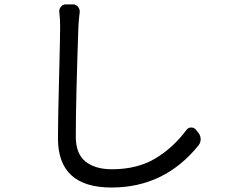

<svg xmlns="http://www.w3.org/2000/svg" viewBox="-20 -796 1040 862"><path d="M246.1 -743.2Q245.1 -755.9 253.9 -766.1Q262.7 -776.4 275.4 -776.4H307.6Q321.3 -776.4 330.1 -765.6Q338.9 -754.9 337.9 -741.2Q334 -712.9 332 -676.8Q320.3 -340.8 320.3 -182.6Q320.3 -105.5 363.8 -70.8Q407.2 -36.1 482.4 -36.1Q595.7 -36.1 676.3 -84Q756.8 -131.8 817.4 -212.9Q825.2 -223.6 838.4 -223.6Q851.6 -223.6 859.4 -213.9L871.1 -199.2Q880.9 -186.5 880.9 -170.9Q880.9 -156.2 872.1 -144.5Q719.7 45.9 480.5 45.9Q240.2 45.9 240.2 -174.8Q240.2 -253.9 245.1 -441.9Q250 -629.9 250 -676.8Q250 -711.9 246.1 -743.2Z"/></svg>

Font: Gen Jyuu GothicL Regular
Style: Regular
Weight: 400
Designer: [Source Han Sans]
Ryoko NISHIZUKA  (kana & ideographs); Paul D. Hunt (Latin, Greek & Cyrillic); Wenlong ZHANG  (bopomofo
Version: Version 1.002.20150607